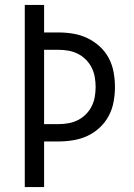

<svg xmlns="http://www.w3.org/2000/svg" viewBox="-20 -755 540 775"><path d="M80 0V-735H158V-624H216Q246 -624 276 -619Q306 -614 333 -601Q360 -588 382.5 -567.5Q405 -547 419 -520.5Q433 -494 438.5 -464Q444 -434 444 -404Q444 -374 438.5 -344Q433 -314 419 -287.5Q405 -261 382.5 -240Q360 -219 333 -206.5Q306 -194 276 -189Q246 -184 216 -184H158V0ZM158 -254H216Q236 -254 256 -257.5Q276 -261 294 -270Q312 -279 326.5 -293.5Q341 -308 350 -326Q359 -344 362.5 -364Q366 -384 366 -404Q366 -424 362.5 -444Q359 -464 350 -482Q341 -500 326.5 -514.5Q312 -529 294 -538Q276 -547 256 -550.5Q236 -554 216 -554H158Z"/></svg>

Font: Iosevka Algr
Style: Regular
Weight: 400
Monospace: yes
Designer: Belleve Invis
Foundry: Belleve Invis
Version: Version 26.0.2; ttfautohint (v1.8.3)